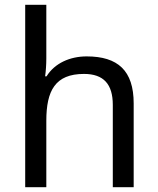

<svg xmlns="http://www.w3.org/2000/svg" viewBox="-20 -780 658 800"><path d="M173 -537V-760H85V0H173V-277C173 -402 210 -472 330 -472C412 -472 450 -429 450 -343V0H537V-349C537 -486 471 -545 341 -545C272 -545 208 -517 174 -462H168C171 -483 173 -511 173 -537Z"/></svg>

Font: Noto Sans Elbasan
Style: Regular
Weight: 400
Designer: Monotype Design Team
Foundry: Monotype Imaging Inc.
Version: Version 2.004